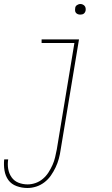

<svg xmlns="http://www.w3.org/2000/svg" viewBox="-42 -717 562 960"><path d="M95 223Q67 223 41 213.5Q15 204 0 183.5Q-15 163 -19.5 135.5Q-24 108 -21 80H-1Q-5 104 -1 127.5Q3 151 16 169.5Q29 188 50.5 196.5Q72 205 96 205Q116 205 136 198Q156 191 172.5 177Q189 163 200.5 145Q212 127 220.5 108Q229 89 233.5 69.5Q238 50 242 30L330 -502H166V-520H353L261 33Q258 55 252 77Q246 99 236 120Q226 141 212.5 160.5Q199 180 180 194.5Q161 209 139 216Q117 223 95 223ZM359 -644Q353 -644 347.5 -646Q342 -648 338 -652.5Q334 -657 333.5 -663.5Q333 -670 334 -676Q334 -681 336.5 -685Q339 -689 343 -691.5Q347 -694 351 -695.5Q355 -697 360 -697Q366 -697 371.5 -694.5Q377 -692 381 -687.5Q385 -683 386 -676.5Q387 -670 386 -664Q385 -659 382.5 -655Q380 -651 376.5 -648.5Q373 -646 368.5 -645Q364 -644 359 -644Z"/></svg>

Font: Iosevka Thin
Style: Italic
Weight: 100
Italic angle: -9°
Monospace: yes
Designer: Belleve Invis
Foundry: Belleve Invis
Version: Version 32.5.0; ttfautohint (v1.8.4)